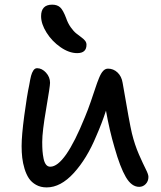

<svg xmlns="http://www.w3.org/2000/svg" viewBox="-20 -797 694 828"><path d="M313 -567.9Q277.8 -567.9 241 -593.5Q204.1 -619.1 180.7 -656.5Q157.2 -693.8 157.2 -727.1Q157.2 -776.9 205.1 -776.9Q226.6 -776.9 239.3 -765.4Q252 -753.9 265.1 -719.2Q272.9 -696.3 285.2 -679.2Q297.4 -662.1 308.6 -653.1Q319.8 -644 330.1 -636.7Q340.3 -629.4 346.7 -621.6Q353 -613.8 353 -604Q353 -567.9 313 -567.9ZM181.2 11.2Q155.3 11.2 135.7 0.2Q116.2 -10.7 104.7 -27.8Q93.3 -44.9 85.9 -69.1Q78.6 -93.3 75.9 -116.7Q73.2 -140.1 73.2 -167Q73.2 -212.4 84.7 -298.6Q96.2 -384.8 106 -430.2Q110.4 -456.5 114 -470.2Q117.7 -483.9 124 -493.4Q130.4 -502.9 140.1 -502.9Q160.6 -502.9 178.2 -483.9Q195.8 -464.8 195.8 -439.9Q195.8 -424.8 179 -327.1Q162.1 -229.5 162.1 -185.1Q162.1 -162.6 163.3 -146Q164.6 -129.4 168 -112.8Q171.4 -96.2 178.5 -87.2Q185.5 -78.1 196.8 -78.1Q259.8 -78.1 346.2 -292Q358.9 -322.3 371.3 -358.2Q383.8 -394 391.1 -416.7Q398.4 -439.5 407 -460.4Q415.5 -481.4 424.8 -491.2Q434.1 -501 445.8 -501Q469.2 -501 486.8 -484.4Q504.4 -467.8 508.8 -439.9Q539.1 -262.2 548.8 -222.2Q561 -172.4 579.3 -130.6Q597.7 -88.9 608.9 -66.9Q620.1 -44.9 620.1 -34.2Q620.1 -15.6 608.4 -3.4Q596.7 8.8 580.1 8.8Q547.4 8.8 522.7 -33.4Q498 -75.7 474.1 -160.2Q452.1 -234.4 437 -319.8Q419.9 -266.6 395 -210Q355 -113.3 298.3 -51Q241.7 11.2 181.2 11.2Z"/></svg>

Font: Shantell Sans Normal
Style: Regular
Weight: 400
Designer: Stephen Nixon, Anya Danilova, Shantell Martin
Foundry: Arrow Type
Version: Version 1.006;[559af2be0]